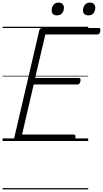

<svg xmlns="http://www.w3.org/2000/svg" viewBox="-20 -1092 798 1487"><path d="M114 0Q100 0 93.5 -5.5Q87 -11 90 -23L284 -856Q286 -866 292.5 -870.5Q299 -875 314 -875H743Q754 -875 756.5 -869Q759 -863 757 -850Q754 -837 748.5 -831Q743 -825 733 -825H331L252 -488H590Q600 -488 602.5 -481.5Q605 -475 603 -463Q600 -450 594.5 -444Q589 -438 580 -438H241L151 -50H551Q560 -50 563 -44Q566 -38 564 -25Q561 -12 555.5 -6Q550 0 541 0ZM421 -973Q402 -973 391 -982.5Q380 -992 380 -1012Q380 -1036 394 -1054Q408 -1072 434 -1072Q452 -1072 463.5 -1061.5Q475 -1051 475 -1032Q475 -1007 461.5 -990Q448 -973 421 -973ZM664 -973Q646 -973 634.5 -982.5Q623 -992 623 -1012Q623 -1036 637 -1054Q651 -1072 677 -1072Q695 -1072 706.5 -1061.5Q718 -1051 718 -1032Q718 -1007 704.5 -990Q691 -973 664 -973ZM0 365H663V375H0ZM0 -20H663V0H0ZM0 -505H663V-500H0ZM0 -885H663V-875H0Z"/></svg>

Font: Playwrite AT Guides
Style: Italic
Weight: 400
Italic angle: -13.0072°
Designer: Veronika Burian, José Scaglione
Foundry: TypeTogether
Version: Version 1.002